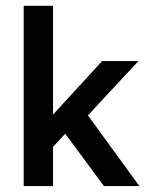

<svg xmlns="http://www.w3.org/2000/svg" viewBox="-20 -625 496 645"><path d="M323.2 -419.9Q282.2 -375 158.2 -240.2Q158.2 -331.1 158.2 -605.5Q133.8 -605.5 59.6 -605.5Q59.6 -567.4 59.6 -453.1Q59.6 -339.8 59.6 0Q85 0 158.2 0Q158.2 -33.2 158.2 -131.8Q168 -142.6 199.2 -175.8Q231.4 -131.8 329.1 0Q358.4 0 448.2 0Q404.3 -59.6 275.4 -237.3Q317.4 -283.2 445.3 -419.9Q414.1 -419.9 323.2 -419.9Z"/></svg>

Font: TextaAlt
Style: Bold
Weight: 400
Designer: Daniel Hernandez & Miguel Hernandez
Version: Version 1.005;com.myfonts.easy.latinotype.texta.alt-bold.wfk